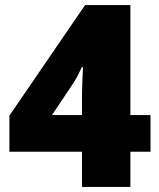

<svg xmlns="http://www.w3.org/2000/svg" viewBox="-20 -734 626 754"><path d="M571 -138H492V0H302V-138H17V-280L314 -714H492V-282H571ZM302 -365Q302 -380 303 -404.5Q304 -429 305 -449Q306 -469 306 -470H301Q291 -448 283.5 -434Q276 -420 263 -400L184 -282H302Z"/></svg>

Font: Noto Sans Cherokee Black
Style: Regular
Weight: 900
Designer: Monotype Design Team
Foundry: Monotype Imaging Inc.
Version: Version 2.001; ttfautohint (v1.8.4.7-5d5b)